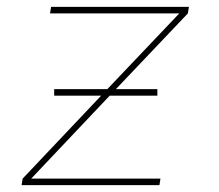

<svg xmlns="http://www.w3.org/2000/svg" viewBox="-20 -540 640 560"><path d="M43 0 46 -19 275 -261H138V-280H293L503 -501H126L129 -520H531L528 -501L318 -280H439V-261H300L71 -19H448L445 0Z"/></svg>

Font: Iosevka SS04 Th Ex Obl
Style: Regular
Weight: 100
Width: 7
Italic angle: -9°
Monospace: yes
Designer: Belleve Invis
Foundry: Belleve Invis
Version: Version 19.0.0; ttfautohint (v1.8.4)